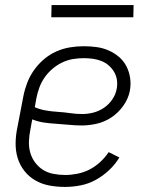

<svg xmlns="http://www.w3.org/2000/svg" viewBox="-20 -724 590 756"><path d="M236 12Q204 12 174.5 6.5Q145 1 119.5 -13.5Q94 -28 76 -51Q58 -74 49.5 -102Q41 -130 41.5 -161.5Q42 -193 49 -225L72 -345Q77 -371 87 -397.5Q97 -424 114 -448Q131 -472 153.5 -491Q176 -510 202 -521.5Q228 -533 255.5 -537.5Q283 -542 309 -542Q336 -542 361 -538.5Q386 -535 408.5 -525Q431 -515 449 -499.5Q467 -484 478 -462.5Q489 -441 492.5 -416Q496 -391 491 -365Q485 -335 465.5 -307.5Q446 -280 419 -262Q392 -244 361.5 -237Q331 -230 302 -230Q277 -230 252.5 -232.5Q228 -235 202.5 -236.5Q177 -238 153 -241.5Q129 -245 107 -254L100 -216Q95 -192 94 -168.5Q93 -145 99 -123.5Q105 -102 118 -84.5Q131 -67 149 -55.5Q167 -44 190 -39.5Q213 -35 237 -35Q260 -35 285 -40Q310 -45 332.5 -56.5Q355 -68 374.5 -86Q394 -104 408 -125L450 -104Q434 -77 409.5 -54Q385 -31 356.5 -15.5Q328 0 297 6Q266 12 236 12ZM304 -275Q325 -275 347 -280.5Q369 -286 388.5 -299Q408 -312 421.5 -331.5Q435 -351 439 -372Q443 -391 440.5 -408.5Q438 -426 429.5 -440.5Q421 -455 408.5 -466Q396 -477 380 -483.5Q364 -490 346 -492.5Q328 -495 310 -495Q289 -495 267.5 -491.5Q246 -488 225 -478Q204 -468 186 -452.5Q168 -437 155 -418Q142 -399 134.5 -378Q127 -357 123 -336L117 -302Q137 -293 160.5 -289Q184 -285 208.5 -283.5Q233 -282 256.5 -278.5Q280 -275 304 -275ZM505 -656H182L183 -704H506Z"/></svg>

Font: Lode Dark Term
Style: Italic
Weight: 400
Italic angle: -11°
Monospace: yes
Designer: Belleve Invis
Foundry: Belleve Invis
Version: Version 29.2.0